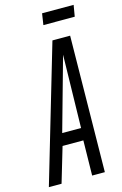

<svg xmlns="http://www.w3.org/2000/svg" viewBox="-159 -908 614 964"><g transform="rotate(-15 148.5 -426.0)"><path d="M-30 0 178 -707H270L261 0H195L198 -182H90L36 0ZM105 -245H203L211 -624ZM154 -793 163 -852H327L317 -793Z"/></g></svg>

Font: Georama ExtraCondensed
Style: Italic
Weight: 400
Width: 2
Italic angle: -9°
Designer: Jean-Baptiste Levee
Foundry: Production Type
Version: Version 1.000